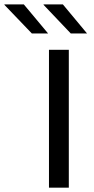

<svg xmlns="http://www.w3.org/2000/svg" viewBox="-128 -870 438 890"><path d="M191 0H99V-639H191ZM-17.5 -849.5 94.5 -715.5V-715H19.5L-107.5 -847.5V-849.5ZM163.5 -849.5 275 -715.5V-715H200L74 -847.5V-849.5Z"/></svg>

Font: Anek Latin Expanded
Style: Regular
Weight: 400
Width: 7
Designer: Yesha Goshar
Foundry: Ek Type
Version: Version 1.003